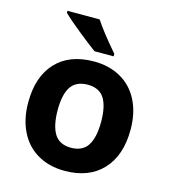

<svg xmlns="http://www.w3.org/2000/svg" viewBox="-114 -857 848 959"><g transform="rotate(15 309.5 -378.0)"><path d="M574.2 -273.9Q574.2 -140.6 503.9 -65.4Q433.6 9.8 308.1 9.8Q229.5 9.8 169.4 -24.4Q109.4 -58.6 77.1 -123.5Q44.9 -188 44.9 -273.9Q44.9 -407.7 114.7 -481.9Q184.6 -556.2 311 -556.2Q389.6 -556.2 449.7 -522Q509.8 -487.8 542 -423.8Q574.2 -359.9 574.2 -273.9ZM196.8 -274.4Q197.3 -193.4 223.6 -151.4Q250 -109.9 309.6 -109.9Q369.1 -110.4 395.5 -151.4Q421.9 -192.4 421.9 -273.4Q421.9 -354.5 395.5 -395.5Q369.1 -436 309.6 -436Q250 -435.5 223.1 -395.5Q196.8 -355.5 196.8 -274.4ZM115.7 -766.1H282.7Q313.5 -716.8 397.5 -619.1V-606H298.8Q268.1 -627.9 208.5 -675.8Q148.9 -723.6 115.7 -755.9Z"/></g></svg>

Font: OpenSans-Bold
Style: Bold
Weight: 700
Foundry: Ascender Corporation
Version: Version 1.10